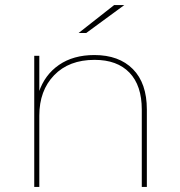

<svg xmlns="http://www.w3.org/2000/svg" viewBox="-20 -737 708 757"><path d="M352 -520Q449 -520 504 -464.5Q559 -409 559 -305V0H539V-305Q539 -400 490.5 -450.5Q442 -501 353 -501Q252 -501 193.5 -440.5Q135 -380 135 -281V0H115V-517H135V-370L133 -373Q156 -442 212.5 -481Q269 -520 352 -520ZM430 -717H470L320 -607H290Z"/></svg>

Font: Montserrat
Style: Regular
Weight: 400
Designer: Julieta Ulanovsky
Foundry: Julieta Ulanovsky
Version: Version 8.000